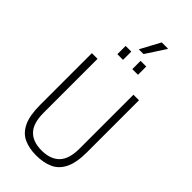

<svg xmlns="http://www.w3.org/2000/svg" viewBox="-319 -1115 1199 1199"><g transform="rotate(45 281.0 -515.0)"><path d="M278 12Q215 12 169 -9.5Q123 -31 98 -83.5Q73 -136 73 -227V-686H123V-210Q123 -118 163 -76Q203 -34 280 -34Q358 -34 399 -76Q440 -118 440 -210V-686H489V-227Q489 -136 463.5 -83.5Q438 -31 390.5 -9.5Q343 12 278 12ZM190 -794V-867H240V-794ZM322 -794V-867H372V-794ZM263 -910 334 -1042H388L389 -1039L305 -910Z"/></g></svg>

Font: Archivo Condensed Thin
Style: Regular
Weight: 250
Width: 3
Designer: Hector Gatti
Foundry: Omnibus-Type
Version: Version 2.001